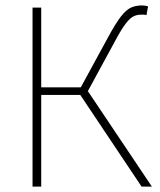

<svg xmlns="http://www.w3.org/2000/svg" viewBox="-20 -688 590 708"><path d="M100 0V-660H132V-366H278L376 -546Q405 -600 425 -626Q445 -652 463 -660Q481 -668 504 -668Q510 -668 516 -667Q522 -666 526 -664L520 -632Q514 -634 509.5 -634Q505 -634 500 -634Q486 -634 473 -628Q460 -622 444 -601.5Q428 -581 404 -536L304 -352L540 0H502L276 -338H132V0Z"/></svg>

Font: Source Sans 3 VF
Style: Regular
Weight: 200
Designer: Paul D. Hunt
Foundry: Adobe
Version: Version 3.046;hotconv 1.0.118;makeotfexe 2.5.65603